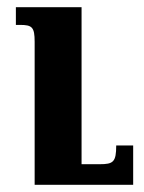

<svg xmlns="http://www.w3.org/2000/svg" viewBox="-20 -512 400 532"><path d="M349 -109H302C302 -63 294 -57 256 -57H206V-492H24V-443H35C69 -443 76 -437 76 -396V0H349Z"/></svg>

Font: Noto Serif Armenian Condensed
Style: Bold
Weight: 700
Width: 3
Designer: Monotype Design Team
Foundry: Monotype Imaging Inc.
Version: Version 2.008